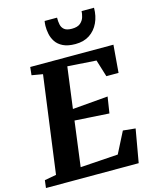

<svg xmlns="http://www.w3.org/2000/svg" viewBox="-150 -1086 945 1179"><g transform="rotate(-15 323.0 -496.5)"><path d="M-7.5 0 -1.5 -48.5 73 -62 156 -680 86 -692 91.5 -743H620.5L606 -567.5H528.5L495 -676L312.5 -688L278 -426L503.5 -445L487.5 -341.5L269 -355L231.5 -68.5L471.5 -84.5L540 -219L619 -211L582 0ZM397 -807Q349 -807 319 -821.8Q289 -836.5 273.2 -860.2Q257.5 -884 252 -911Q246.5 -938 247 -962.5Q247.5 -970.5 248 -978.2Q248.5 -986 250 -993H329Q328.5 -969 332.8 -948.8Q337 -928.5 352.2 -916Q367.5 -903.5 400 -903.5Q436.5 -903.5 454.5 -919.2Q472.5 -935 478.5 -956Q484.5 -977 485 -993H564Q564 -940.5 544.2 -898.2Q524.5 -856 487.5 -831.5Q450.5 -807 397 -807Z"/></g></svg>

Font: Merriweather 20pt ExtraBold
Style: Italic
Weight: 800
Italic angle: -7.8°
Version: Version 2.101